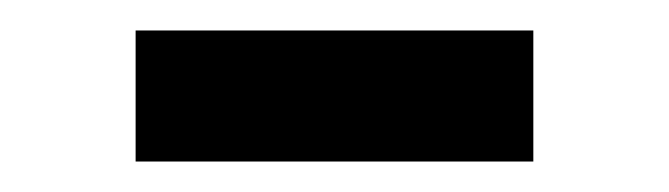

<svg xmlns="http://www.w3.org/2000/svg" viewBox="-20 -367 439 126"><path d="M69 -261V-347H330V-261Z"/></svg>

Font: IBM Plex Sans KR
Style: Regular
Weight: 400
Designer: Mike Abbink; Paul van der Laan; Pieter van Rosmalen; Wujin Sim; Chorong Kim; Dohee Lee;
Foundry: Sandoll Inc.
Version: Version 1.001